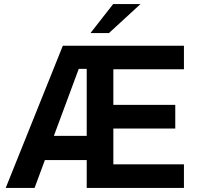

<svg xmlns="http://www.w3.org/2000/svg" viewBox="-20 -921 968 941"><path d="M288 -697H881.5V-581.5H535.5V-407H839V-291H535.5V-115.5H881.5V0H405V-136.5H200L149.5 0H8ZM405 -255V-583.5H366L244 -255ZM534.5 -901H668.5L514 -759H423.5Z"/></svg>

Font: HK Grotesk
Style: Bold
Weight: 700
Designer: Alfredo Marco Pradil
Foundry: Hanken Design Co.
Version: Version 3.001